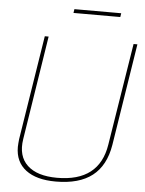

<svg xmlns="http://www.w3.org/2000/svg" viewBox="-58 -892 716 948"><g transform="rotate(5 300.0 -418.0)"><path d="M254 10Q158 10 105.5 -30Q53 -70 53 -144Q53 -155 54 -162.5Q55 -170 56 -183L138 -700H157L76 -184Q63 -100 111.5 -54.5Q160 -9 259 -9Q468 -9 497 -194L578 -700H597L517 -194Q500 -91 435 -40.5Q370 10 254 10ZM269 -827 272 -846H504L501 -827Z"/></g></svg>

Font: Georama ExtraCondensed Thin Thin
Style: Italic
Weight: 250
Italic angle: -9°
Version: Version 1.001